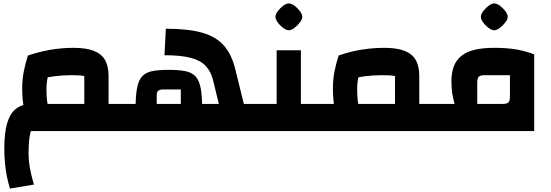

<svg xmlns="http://www.w3.org/2000/svg" viewBox="-20 -762 3202 1116"><path d="M611 0V-158H689V0ZM38 334Q27 299 19.5 260.5Q12 222 8.5 181Q5 140 5 100Q5 10 22 -47Q39 -104 74.5 -131Q110 -158 167 -158H470V-320Q456 -323 437.5 -324Q419 -325 391 -325Q346 -325 297.5 -319Q249 -313 197 -300L142 -439Q202 -460 269.5 -472Q337 -484 407 -484Q479 -484 524 -467Q569 -450 590 -414Q611 -378 611 -320V0H159Q152 25 149 57Q146 89 146 134Q146 168 152.5 208Q159 248 177 311ZM161 -47Q130 -82 119.5 -132Q109 -182 109 -247Q109 -298 117.5 -343Q126 -388 142 -439L287 -407Q270 -359 260 -322.5Q250 -286 250 -247Q250 -208 253 -181Q256 -154 263 -133.5Q270 -113 282 -93ZM689 0V-158Q698 -158 703.5 -136.5Q709 -115 709 -79Q709 -42 703.5 -21Q698 0 689 0Z M1333 0V-158H1456V0ZM689 0V-158H1252L1218 -298Q1205 -347 1176 -378.5Q1147 -410 1090 -425.5Q1033 -441 936 -441L944 -595Q1074 -595 1155 -572Q1236 -549 1282 -496.5Q1328 -444 1349 -354L1406 -123V0ZM891 -131H1031V-242H928Q909 -242 900 -234.5Q891 -227 891 -211ZM768 -131Q768 -204 776.5 -249.5Q785 -295 806 -318Q827 -341 864.5 -348.5Q902 -356 960 -356Q1019 -356 1057 -348.5Q1095 -341 1116.5 -318Q1138 -295 1146.5 -250Q1155 -205 1155 -131ZM689 0Q679 0 674 -21Q669 -42 669 -79Q669 -115 674 -136.5Q679 -158 689 -158ZM1456 0V-158Q1466 -158 1471 -136.5Q1476 -115 1476 -79Q1476 -42 1471 -21Q1466 0 1456 0Z M1729 0V-158H1806V0ZM1456 0V-158H1661L1588 -86V-470H1729V0ZM1456 0Q1446 0 1441 -21Q1436 -42 1436 -79Q1436 -115 1441 -136.5Q1446 -158 1456 -158ZM1806 0V-158Q1816 -158 1821 -136.5Q1826 -115 1826 -79Q1826 -42 1821 -21Q1816 0 1806 0ZM1659 -586Q1645 -586 1626.5 -599.5Q1608 -613 1594.5 -631.5Q1581 -650 1581 -664Q1581 -679 1594.5 -697Q1608 -715 1626 -728.5Q1644 -742 1659 -742Q1674 -742 1692 -728.5Q1710 -715 1723.5 -697Q1737 -679 1737 -664Q1737 -650 1723 -631.5Q1709 -613 1691 -599.5Q1673 -586 1659 -586Z M2417 0V-158H2495V0ZM1806 0V-158H2276V-320Q2261 -323 2241.5 -324Q2222 -325 2197 -325Q2151 -325 2102 -319Q2053 -313 2003 -300L1948 -439Q1989 -454 2033 -464Q2077 -474 2122.5 -479Q2168 -484 2213 -484Q2285 -484 2330 -467Q2375 -450 2396 -414Q2417 -378 2417 -320V0ZM1967 -47Q1936 -82 1925.5 -132Q1915 -182 1915 -247Q1915 -298 1923.5 -343Q1932 -388 1948 -439L2093 -407Q2076 -359 2066 -322.5Q2056 -286 2056 -247Q2056 -208 2059 -181Q2062 -154 2069 -133.5Q2076 -113 2088 -93ZM1806 0Q1796 0 1791 -21Q1786 -42 1786 -79Q1786 -115 1791 -136.5Q1796 -158 1806 -158ZM2495 0V-158Q2504 -158 2509.5 -136.5Q2515 -115 2515 -79Q2515 -42 2509.5 -21Q2504 0 2495 0Z M2495 0V-158H2622Q2613 -192 2608.5 -220.5Q2604 -249 2604 -290Q2604 -340 2618 -376.5Q2632 -413 2661.5 -437Q2691 -461 2738.5 -472.5Q2786 -484 2852 -484Q2922 -484 2975.5 -475.5Q3029 -467 3085 -446V0ZM2754 -158H2904Q2927 -158 2935.5 -167Q2944 -176 2944 -199V-325H2795Q2772 -325 2763 -316Q2754 -307 2754 -283ZM2495 0Q2485 0 2480 -21Q2475 -42 2475 -79Q2475 -115 2480 -136.5Q2485 -158 2495 -158ZM2853 -586Q2839 -586 2820.5 -599.5Q2802 -613 2788.5 -631.5Q2775 -650 2775 -664Q2775 -679 2788.5 -697Q2802 -715 2820 -728.5Q2838 -742 2853 -742Q2868 -742 2886 -728.5Q2904 -715 2917.5 -697Q2931 -679 2931 -664Q2931 -650 2917 -631.5Q2903 -613 2885 -599.5Q2867 -586 2853 -586Z"/></svg>

Font: Changa
Style: Bold
Weight: 700
Designer: Eduardo Rodriguez Tunni
Foundry: Eduardo Rodriguez Tunni
Version: Version 3.002; ttfautohint (v1.8.2)